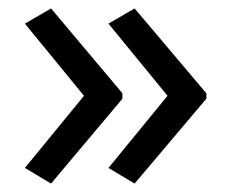

<svg xmlns="http://www.w3.org/2000/svg" viewBox="-20 -491 549 455"><path d="M469 -257 299 -56 237 -93 377 -264 237 -435 299 -471 469 -270ZM270 -257 101 -56 39 -93 179 -264 39 -435 101 -471 270 -270Z"/></svg>

Font: Noto Sans Imperial Aramaic
Style: Regular
Weight: 400
Designer: Monotype Design Team
Foundry: Monotype Imaging Inc.
Version: Version 2.001; ttfautohint (v1.8.4.7-5d5b)